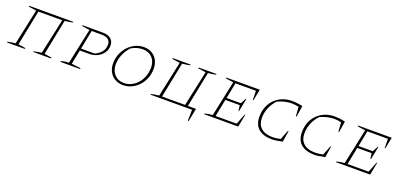

<svg xmlns="http://www.w3.org/2000/svg" viewBox="9 -1369 4898 2359"><g transform="rotate(20 2457.5 -189.5)"><path d="M245 -488 153 -26 247 -12 246 0H12L14 -10Q44 -16 69 -20.5Q94 -25 116 -26L215 -490L113 -505L115 -516H691L689 -506Q650 -499 629.5 -496Q609 -493 587 -491L494 -26L589 -12L587 0H354L355 -8Q381 -15 407 -20Q433 -25 457 -26L557 -488Z M709 0 711 -10Q727 -16 751.5 -20.5Q776 -25 813 -26L912 -490L810 -505L812 -516H1081Q1146 -516 1183.5 -484.5Q1221 -453 1221 -399Q1221 -347 1193 -304.5Q1165 -262 1117 -237.5Q1069 -213 1008 -213H887L850 -26L969 -12L967 0ZM1072 -488H942L893 -240H1072Q1132 -269 1160 -307.5Q1188 -346 1188 -397Q1188 -442 1158 -465Q1128 -488 1072 -488Z M1529 6Q1470 6 1423.5 -20.5Q1377 -47 1351 -95Q1325 -143 1325 -207Q1325 -271 1348 -328Q1371 -385 1411 -428.5Q1451 -472 1503.5 -497Q1556 -522 1615 -522Q1675 -522 1720.5 -495.5Q1766 -469 1791.5 -421.5Q1817 -374 1817 -310Q1817 -246 1794.5 -188.5Q1772 -131 1732.5 -87.5Q1693 -44 1640.5 -19Q1588 6 1529 6ZM1531 -22Q1601 -22 1662 -65Q1723 -108 1755 -181Q1768 -210 1775 -247Q1782 -284 1782 -312Q1782 -394 1735 -443Q1688 -492 1609 -492Q1571 -492 1532.5 -480.5Q1494 -469 1461 -448Q1413 -396 1386.5 -332Q1360 -268 1360 -206Q1360 -124 1407 -73Q1454 -22 1531 -22Z M1889 0 1891 -10Q1950 -23 1993 -26L2092 -490L1990 -505L1992 -516H2226L2224 -506Q2203 -502 2179.5 -497.5Q2156 -493 2123 -491L2030 -27H2331L2431 -490L2328 -505L2331 -516H2564L2562 -506Q2541 -502 2518 -497.5Q2495 -493 2461 -491L2368 -27H2474L2440 144H2429L2432 0Z M2589 0 2591 -10Q2618 -16 2643.5 -20.5Q2669 -25 2693 -26L2792 -490L2690 -505L2692 -516H3130L3100 -367H3092L3090 -488H2822L2781 -281H2968L3006 -352H3014L2980 -183H2972L2963 -254H2775L2730 -27H3005L3060 -165H3068L3035 0Z M3476 6Q3362 6 3300 -48Q3238 -102 3238 -204Q3238 -298 3278.5 -370Q3319 -442 3390.5 -482.5Q3462 -523 3555 -523Q3581 -523 3615.5 -519Q3650 -515 3690 -506L3667 -360H3658L3649 -482Q3601 -493 3556 -493Q3470 -493 3375 -450Q3325 -398 3298.5 -333Q3272 -268 3272 -202Q3272 -115 3325 -68.5Q3378 -22 3474 -22Q3520 -22 3578 -35L3627 -159H3636L3613 -13Q3560 -3 3531 1.5Q3502 6 3476 6Z M4032 6Q3918 6 3856 -48Q3794 -102 3794 -204Q3794 -298 3834.5 -370Q3875 -442 3946.5 -482.5Q4018 -523 4111 -523Q4137 -523 4171.5 -519Q4206 -515 4246 -506L4223 -360H4214L4205 -482Q4157 -493 4112 -493Q4026 -493 3931 -450Q3881 -398 3854.5 -333Q3828 -268 3828 -202Q3828 -115 3881 -68.5Q3934 -22 4030 -22Q4076 -22 4134 -35L4183 -159H4192L4169 -13Q4116 -3 4087 1.5Q4058 6 4032 6Z M4314 0 4316 -10Q4343 -16 4368.5 -20.5Q4394 -25 4418 -26L4517 -490L4415 -505L4417 -516H4855L4825 -367H4817L4815 -488H4547L4506 -281H4693L4731 -352H4739L4705 -183H4697L4688 -254H4500L4455 -27H4730L4785 -165H4793L4760 0Z"/></g></svg>

Font: Piazzolla SC Thin
Style: Italic
Weight: 100
Italic angle: -11.3°
Designer: Juan Pablo del Peral
Foundry: Huerta Tipografica
Version: Version 1.330